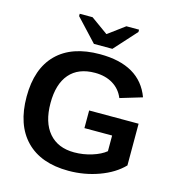

<svg xmlns="http://www.w3.org/2000/svg" viewBox="-128 -1006 1035 1125"><g transform="rotate(15 389.0 -443.0)"><path d="M394 -103Q449 -103 501.5 -119.5Q554 -136 584 -161V-256H416V-363H716V-110Q662 -54 574 -22Q486 10 390 10Q222 10 131.5 -83Q41 -176 41 -347Q41 -517 132 -607.5Q223 -698 393 -698Q635 -698 701 -519L568 -479Q547 -530 501.5 -557.5Q456 -585 393 -585Q292 -585 239 -523.5Q186 -462 186 -347Q186 -230 240.5 -166.5Q295 -103 394 -103ZM576 -882 454 -747H342L216 -882V-896H294L397 -822H399L499 -896H576Z"/></g></svg>

Font: Libra Sans
Style: Bold
Weight: 700
Foundry: Context Ltd
Version: Version 1.000